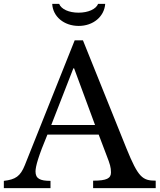

<svg xmlns="http://www.w3.org/2000/svg" viewBox="-26 -980 831 1000"><path d="M-6 -38V0H237V-38C182 -38 159 -50 159 -87C159 -114 175 -169 221 -279H488L529 -171C547 -125 552 -108 552 -82C552 -51 530 -39 459 -39V0H785V-39C716 -39 694 -56 633 -206L406 -770H363L103 -119C80 -62 55 -45 -6 -38ZM241 -329 356 -624H360L469 -329ZM522 -960H485C474 -932 433 -914 383 -914C333 -914 293 -932 282 -960H246C249 -894 307 -845 384 -845C459 -845 517 -893 522 -960Z"/></svg>

Font: Libre Baskerville
Style: Regular
Weight: 400
Designer: Pablo Impallari, Rodrigo Fuenzalida
Foundry: Pablo Impallari, Rodrigo Fuenzalida
Version: Version 1.051;Glyphs 3.2.3 (3260)